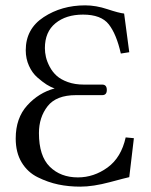

<svg xmlns="http://www.w3.org/2000/svg" viewBox="-20 -678 557 710"><path d="M294.9 -658.2Q335 -658.2 377.4 -644Q419.9 -629.9 439 -627.9L458 -484.9L426.8 -480Q410.6 -551.8 382.3 -587.9Q354 -624 287.1 -624Q224.1 -624 185.1 -592Q146 -560.1 146 -500Q146 -483.9 149.9 -467Q153.8 -450.2 163.8 -431.2Q173.8 -412.1 189.5 -397.9Q205.1 -383.8 231 -374.5Q256.8 -365.2 290 -365.2H357.9Q375 -365.2 375 -345.2Q375 -326.2 357.9 -326.2H261.2Q188 -326.2 156 -285.2Q124 -244.1 124 -186Q124 -101.1 164.1 -61.5Q204.1 -22 268.1 -22Q327.1 -22 377.7 -58.6Q428.2 -95.2 444.8 -169.9L475.1 -167L458 -22.9Q448.2 -21 386.2 -4.4Q324.2 12.2 276.9 12.2Q233.9 12.2 195.6 4.2Q157.2 -3.9 119.6 -22.5Q82 -41 60.1 -77.4Q38.1 -113.8 38.1 -166Q38.1 -241.2 80.6 -288.1Q123 -335 182.1 -351.1Q167 -356 152.1 -365.5Q137.2 -375 118.2 -391.6Q99.1 -408.2 87.2 -434.6Q75.2 -460.9 75.2 -492.2Q75.2 -571.3 141.6 -614.7Q208 -658.2 294.9 -658.2Z"/></svg>

Font: Biolilbert
Style: Regular
Weight: 400
Designer: Philipp H. Poll
Foundry: Philipp H. Poll
Version: Version 1.1.0